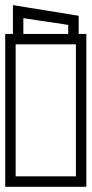

<svg xmlns="http://www.w3.org/2000/svg" viewBox="-40 -716 351 736"><path d="M291 -249Q291 -228.5 291 -204.2Q291 -180 291 -153.8Q291 -127.5 291 -100.8Q291 -74 291 -48.5Q291 -23 291 0Q291 0 275.2 0Q259.5 0 236.2 0Q213 0 189.8 0Q166.5 0 150.8 0Q135 0 135 0Q135 0 135 0Q135 0 135 0Q135 0 135 0Q135 0 135 0Q131.5 -7.5 131.5 -20Q131.5 -32.5 135 -40Q145.5 -40 158.5 -40Q171.5 -40 186.2 -40Q201 -40 217.5 -40Q234 -40 251 -40Q251 -40 251 -40Q251 -40 251 -40Q251 -40 251 -40Q251 -40 251 -40Q251 -40 251 -40Q251 -40 251 -40Q251 -40 251 -40Q251 -40 251 -40Q251 -40 251 -61Q251 -82 251 -113.2Q251 -144.5 251 -175.8Q251 -207 251 -228Q251 -249 251 -249ZM-20 -249H20Q20 -249 20 -228Q20 -207 20 -175.8Q20 -144.5 20 -113.2Q20 -82 20 -61Q20 -40 20 -40Q20 -40 20 -40Q20 -40 20 -40Q20 -40 20 -40Q20 -40 20 -40Q20 -40 20 -40Q20 -40 20 -40Q20 -40 20 -40Q20 -40 20 -40Q37.5 -40 53.8 -40Q70 -40 84.8 -40Q99.5 -40 112.5 -40Q125.5 -40 136 -40Q140 -32.5 140 -20Q140 -7.5 136 0Q136 0 136 0Q136 0 136 0Q136 0 136 0Q136 0 136 0Q136 0 120.2 0Q104.5 0 81.2 0Q58 0 34.8 0Q11.5 0 -4.2 0Q-20 0 -20 0Q-20 -23 -20 -48.5Q-20 -74 -20 -100.8Q-20 -127.5 -20 -153.8Q-20 -180 -20 -204.2Q-20 -228.5 -20 -249ZM291 -188H251Q251 -188 251 -203.8Q251 -219.5 251 -240.5Q251 -261.5 251 -277.2Q251 -293 251 -293Q251 -293 251 -293Q251 -293 251 -293Q251 -293 251 -293Q251 -293 251 -293Q251 -293 251 -308.8Q251 -324.5 251 -345.5Q251 -366.5 251 -382.2Q251 -398 251 -398H291ZM-20 -188V-398H20Q20 -398 20 -382.2Q20 -366.5 20 -345.5Q20 -324.5 20 -308.8Q20 -293 20 -293Q20 -293 20 -293Q20 -293 20 -293Q20 -293 20 -293Q20 -293 20 -293Q20 -293 20 -277.2Q20 -261.5 20 -240.5Q20 -219.5 20 -203.8Q20 -188 20 -188ZM291 -337H251Q251 -337 251 -358Q251 -379 251 -410.2Q251 -441.5 251 -472.8Q251 -504 251 -525Q251 -546 251 -546Q251 -546 251 -546Q251 -546 251 -546Q251 -546 251 -546Q251 -546 251 -546Q251 -546 251 -546Q251 -546 251 -546Q251 -546 251 -546Q251 -546 251 -546Q234 -546 217.5 -546Q201 -546 186.2 -546Q171.5 -546 158.5 -546Q145.5 -546 135 -546Q131.5 -553.5 131.5 -566Q131.5 -578.5 135 -586Q135 -586 135 -586Q135 -586 135 -586Q135 -586 135 -586Q135 -586 135 -586Q135 -586 150.8 -586Q166.5 -586 189.8 -586Q213 -586 236.2 -586Q259.5 -586 275.2 -586Q291 -586 291 -586Q291 -563 291 -537.5Q291 -512 291 -485.2Q291 -458.5 291 -432.2Q291 -406 291 -381.8Q291 -357.5 291 -337ZM-20 -337Q-20 -357.5 -20 -381.8Q-20 -406 -20 -432.2Q-20 -458.5 -20 -485.2Q-20 -512 -20 -537.5Q-20 -563 -20 -586Q-20 -586 -4.2 -586Q11.5 -586 34.8 -586Q58 -586 81.2 -586Q104.5 -586 120.2 -586Q136 -586 136 -586Q136 -586 136 -586Q136 -586 136 -586Q136 -586 136 -586Q136 -586 136 -586Q140 -578.5 140 -566Q140 -553.5 136 -546Q125.5 -546 112.5 -546Q99.5 -546 84.8 -546Q70 -546 53.8 -546Q37.5 -546 20 -546Q20 -546 20 -546Q20 -546 20 -546Q20 -546 20 -546Q20 -546 20 -546Q20 -546 20 -546Q20 -546 20 -546Q20 -546 20 -546Q20 -546 20 -546Q20 -546 20 -525Q20 -504 20 -472.8Q20 -441.5 20 -410.2Q20 -379 20 -358Q20 -337 20 -337ZM261.5 -566H221.5Q221.5 -575.5 221.5 -582Q221.5 -588.5 221.5 -597Q221.5 -605.5 221.5 -620.5Q221.5 -620.5 221.5 -620.5Q221.5 -620.5 221.5 -620.5Q221.5 -620.5 204.2 -623.2Q187 -626 161.2 -629.8Q135.5 -633.5 109.8 -637.2Q84 -641 66.8 -643.8Q49.5 -646.5 49.5 -646.5Q49.5 -646.5 49.5 -646.5Q49.5 -646.5 49.5 -646.5Q49.5 -625.5 49.5 -612.8Q49.5 -600 49.5 -592.2Q49.5 -584.5 49.5 -578.8Q49.5 -573 49.5 -566H9.5Q9.5 -571.5 9.5 -579Q9.5 -586.5 9.5 -600.5Q9.5 -614.5 9.5 -637.5Q9.5 -660.5 9.5 -696.5Q9.5 -696.5 9.5 -696.5Q9.5 -696.5 9.5 -696.5Q9.5 -696.5 27.8 -693.5Q46 -690.5 74.8 -685.8Q103.5 -681 135.5 -676Q167.5 -671 196.2 -666.2Q225 -661.5 243.2 -658.5Q261.5 -655.5 261.5 -655.5Q261.5 -655.5 261.5 -655.5Q261.5 -655.5 261.5 -655.5Q261.5 -627 261.5 -610Q261.5 -593 261.5 -584.2Q261.5 -575.5 261.5 -571.8Q261.5 -568 261.5 -566Z"/></svg>

Font: Honk
Style: Regular
Weight: 400
Designer: Noopur Datye & Yesha Goshar
Foundry: Ek Type
Version: Version 1.000